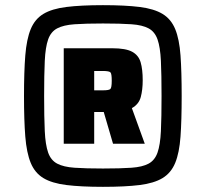

<svg xmlns="http://www.w3.org/2000/svg" viewBox="-20 -716 797 744"><path d="M379 8Q294 8 237.5 1Q181 -6 148 -26Q115 -46 99 -85Q83 -124 78 -187Q73 -250 73 -344Q73 -438 78 -501Q83 -564 99 -603Q115 -642 148 -662Q181 -682 237.5 -689Q294 -696 379 -696Q465 -696 521 -689Q577 -682 610 -662Q643 -642 659 -603Q675 -564 679.5 -501Q684 -438 684 -344Q684 -250 679.5 -187Q675 -124 659 -85Q643 -46 610 -26Q577 -6 521 1Q465 8 379 8ZM379 -63Q447 -63 489.5 -66Q532 -69 556 -82Q580 -95 590.5 -125Q601 -155 603.5 -208Q606 -261 606 -344Q606 -427 603.5 -480Q601 -533 590.5 -563Q580 -593 556 -606Q532 -619 489.5 -622Q447 -625 379 -625Q312 -625 269 -622Q226 -619 201.5 -606Q177 -593 166.5 -563Q156 -533 153.5 -480Q151 -427 151 -344Q151 -261 153.5 -208Q156 -155 166.5 -125Q177 -95 201.5 -82Q226 -69 269 -66Q312 -63 379 -63ZM227 -159V-529H415Q467 -529 492 -515.5Q517 -502 525 -474.5Q533 -447 533 -405Q533 -368 525.5 -340Q518 -312 491 -297L541 -159H418L382 -282H345V-159ZM345 -366H379Q402 -366 407.5 -371Q413 -376 413 -403Q413 -429 408.5 -435Q404 -441 378 -441H345Z"/></svg>

Font: Saira Black
Style: Regular
Weight: 900
Designer: Hector Gatti with collaboration of the Omnibus-Type team
Foundry: Omnibus-Type
Version: Version 1.100; ttfautohint (v1.8.3)